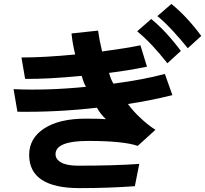

<svg xmlns="http://www.w3.org/2000/svg" viewBox="-20 -899 1041 974"><path d="M48.8 -446.8Q216.8 -438.8 416 -458.5Q404.3 -479.1 394.5 -514.1Q213.9 -497.1 107.4 -498.9L88.9 -607.4Q205.1 -607.4 361.3 -622.6Q346.7 -684.5 342.8 -729.3L477.5 -743.7Q483.4 -698.8 498 -637.8Q618.2 -654 692.4 -669.2L725.6 -560.7Q629.9 -541 533.2 -529.3Q543 -493.5 555.7 -474.6Q710.9 -495.3 816.4 -524L854.5 -416.4Q738.3 -387.7 628.9 -371.5Q653.3 -337.4 692.9 -300.2Q732.4 -263 768.6 -240.6L678.7 -159Q604.5 -184.1 427.7 -184.1Q261.7 -184.1 261.7 -116.8Q261.7 -90.8 290.5 -74.7Q319.3 -58.5 375 -58.5Q559.6 -58.5 686.5 -67.5L664.1 45.5Q531.2 55.3 383.8 55.3Q127.9 55.3 127.9 -113.2Q127.9 -197.5 204.1 -247.3Q280.3 -297.1 415 -297.1Q492.2 -297.1 517.6 -294.4Q488.3 -321.3 471.7 -352.7Q273.4 -329.4 68.4 -332.1ZM778.3 -817.4 849.6 -878.9Q928.7 -814.5 1001 -716.8L932.6 -654.3Q899.4 -696.3 855.5 -743.7Q811.5 -791 778.3 -817.4ZM675.8 -740.2 747.1 -802.7Q823.2 -740.2 897.5 -640.6L829.1 -578.1Q748 -681.6 675.8 -740.2Z"/></svg>

Font: Gothic A1 ExtraBold
Style: Regular
Weight: 800
Designer: HanYang I&C Co.,Ltd.
Foundry: HanYang I&C Co.,Ltd.
Version: Version 2.50